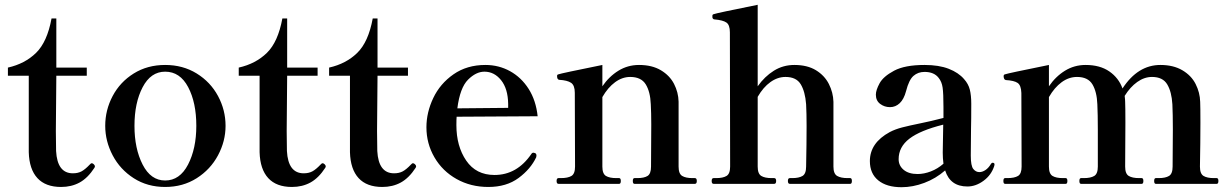

<svg xmlns="http://www.w3.org/2000/svg" viewBox="-20 -767 5132 801"><path d="M100 -132V-451H13V-485Q84 -501 130.5 -546.5Q177 -592 195 -690H215V-485H342V-451H215L213 -220L214 -137Q219 -44 284 -44Q305 -44 320 -52Q335 -60 354 -80Q359 -86 363 -86Q367 -86 371.5 -81.5Q376 -77 376 -73Q376 -71 374 -67Q346 -24 312 -5.5Q278 13 235 13Q170 13 136 -24Q102 -61 100 -132Z M419 -242Q419 -308 450 -366.5Q481 -425 538 -460.5Q595 -496 669 -496Q743 -496 800.5 -460.5Q858 -425 889.5 -366.5Q921 -308 921 -242Q921 -178 889.5 -119Q858 -60 800.5 -23.5Q743 13 669 13Q595 13 538 -23.5Q481 -60 450 -119Q419 -178 419 -242ZM799 -242Q799 -339 765 -403.5Q731 -468 669 -468Q609 -468 575 -403Q541 -338 541 -242Q541 -147 575 -80.5Q609 -14 669 -14Q730 -14 764.5 -80.5Q799 -147 799 -242Z M1063 -132V-451H976V-485Q1047 -501 1093.5 -546.5Q1140 -592 1158 -690H1178V-485H1305V-451H1178L1176 -220L1177 -137Q1182 -44 1247 -44Q1268 -44 1283 -52Q1298 -60 1317 -80Q1322 -86 1326 -86Q1330 -86 1334.5 -81.5Q1339 -77 1339 -73Q1339 -71 1337 -67Q1309 -24 1275 -5.5Q1241 13 1198 13Q1133 13 1099 -24Q1065 -61 1063 -132Z M1440 -132V-451H1353V-485Q1424 -501 1470.5 -546.5Q1517 -592 1535 -690H1555V-485H1682V-451H1555L1553 -220L1554 -137Q1559 -44 1624 -44Q1645 -44 1660 -52Q1675 -60 1694 -80Q1699 -86 1703 -86Q1707 -86 1711.5 -81.5Q1716 -77 1716 -73Q1716 -71 1714 -67Q1686 -24 1652 -5.5Q1618 13 1575 13Q1510 13 1476 -24Q1442 -61 1440 -132Z M2218 -118 2217 -111Q2194 -62 2143.5 -24.5Q2093 13 2017 13Q1944 13 1885 -20Q1826 -53 1792.5 -110.5Q1759 -168 1759 -236Q1759 -298 1787.5 -358Q1816 -418 1872 -457Q1928 -496 2005 -496Q2061 -496 2108 -470Q2155 -444 2185.5 -396Q2216 -348 2223 -282L1885 -280Q1884 -269 1884 -245Q1884 -157 1925 -97Q1966 -37 2043 -37Q2137 -37 2197 -125Q2200 -130 2206 -130Q2207 -130 2213 -128Q2218 -125 2218 -118ZM1888 -315 2100 -317V-334Q2099 -397 2070.5 -432.5Q2042 -468 2001 -468Q1966 -468 1932.5 -434.5Q1899 -401 1888 -315Z M2879 -24Q2887 -24 2887 -12Q2887 0 2879 0H2627Q2620 0 2620 -12Q2620 -24 2627 -24H2639Q2667 -24 2681.5 -33Q2696 -42 2696 -72L2697 -248Q2697 -296 2695 -332Q2693 -384 2674 -415Q2655 -446 2609 -446Q2576 -446 2546 -424Q2516 -402 2493 -362V-72Q2493 -42 2508 -33Q2523 -24 2551 -24H2563Q2570 -24 2570 -12Q2570 0 2563 0H2310Q2302 0 2302 -12Q2302 -24 2310 -24H2320Q2349 -24 2364 -33Q2379 -42 2379 -72L2378 -380Q2378 -411 2362.5 -421.5Q2347 -432 2313 -434Q2304 -435 2304 -450Q2304 -456 2310 -457Q2320 -461 2493 -496V-407Q2521 -448 2560 -472Q2599 -496 2646 -496Q2700 -496 2737 -474Q2774 -452 2792 -417Q2810 -382 2811 -343V-251V-72Q2811 -42 2826 -33Q2841 -24 2869 -24Z M3527 -24Q3534 -24 3534 -12Q3534 0 3527 0H3275Q3267 0 3267 -12Q3267 -24 3275 -24H3285Q3313 -24 3328 -33Q3343 -42 3343 -72Q3345 -170 3345 -242Q3345 -294 3343 -332Q3339 -385 3320.5 -415.5Q3302 -446 3257 -446Q3224 -446 3194 -424.5Q3164 -403 3141 -363V-72Q3141 -42 3156 -33Q3171 -24 3199 -24H3210Q3218 -24 3218 -12Q3218 0 3210 0H2957Q2949 0 2949 -12Q2949 -24 2957 -24H2968Q2996 -24 3011 -33Q3026 -42 3026 -72L3025 -632Q3025 -663 3010.5 -673Q2996 -683 2961 -686Q2957 -686 2954.5 -689Q2952 -692 2952 -695V-701Q2952 -707 2958 -708Q2967 -712 3141 -747V-407Q3170 -448 3208.5 -472Q3247 -496 3294 -496Q3348 -496 3384 -474Q3420 -452 3438 -416.5Q3456 -381 3457 -342V-255V-72Q3457 -42 3472.5 -33Q3488 -24 3516 -24Z M4129 -81 4128 -75Q4116 -37 4083.5 -13Q4051 11 4016 11Q3944 11 3923 -56Q3884 -22 3836 -4Q3788 14 3741 14Q3679 14 3644 -14.5Q3609 -43 3609 -95Q3609 -171 3692 -216Q3715 -228 3744 -235.5Q3773 -243 3822 -253Q3837 -256 3865.5 -262.5Q3894 -269 3916 -275V-320Q3916 -377 3912.5 -401.5Q3909 -426 3896 -442Q3877 -467 3837 -467Q3810 -467 3791 -450.5Q3772 -434 3760 -387Q3751 -353 3733.5 -336.5Q3716 -320 3693 -320Q3670 -320 3652 -333.5Q3634 -347 3634 -372Q3634 -391 3649.5 -419.5Q3665 -448 3710 -472Q3755 -496 3837 -496Q3897 -496 3938 -480Q3979 -464 4002 -437Q4020 -417 4026 -393Q4032 -369 4032 -334Q4032 -266 4031 -230L4030 -118Q4030 -75 4040.5 -62Q4051 -49 4066 -49Q4078 -49 4091 -57.5Q4104 -66 4114 -83Q4117 -88 4121 -88Q4129 -88 4129 -81ZM3916 -84Q3913 -107 3913 -130L3915 -247Q3819 -223 3774 -188.5Q3729 -154 3729 -103Q3729 -76 3750 -58.5Q3771 -41 3808 -41Q3835 -41 3863.5 -52Q3892 -63 3916 -84Z M5056 -24Q5063 -24 5063 -12Q5063 0 5056 0H4802Q4795 0 4795 -12Q4795 -24 4802 -24H4814Q4842 -24 4857 -33Q4872 -42 4872 -72L4873 -228Q4873 -290 4871 -332Q4868 -384 4849.5 -415Q4831 -446 4786 -446Q4754 -446 4724.5 -425Q4695 -404 4672 -367Q4674 -351 4674 -342Q4675 -320 4675 -255L4674 -72Q4674 -42 4689 -33Q4704 -24 4732 -24H4743Q4750 -24 4750 -12Q4750 0 4743 0H4490Q4483 0 4483 -12Q4483 -24 4490 -24H4502Q4530 -24 4545 -33Q4560 -42 4560 -72V-226Q4560 -290 4558 -332Q4556 -384 4537.5 -415Q4519 -446 4473 -446Q4439 -446 4409 -424Q4379 -402 4356 -362V-72Q4356 -42 4371 -33Q4386 -24 4414 -24H4426Q4433 -24 4433 -12Q4433 0 4426 0H4173Q4166 0 4166 -12Q4166 -24 4173 -24H4183Q4212 -24 4227 -33Q4242 -42 4242 -72L4241 -379Q4240 -411 4225.5 -421Q4211 -431 4176 -433Q4171 -434 4169 -439Q4167 -444 4167 -449Q4167 -456 4173 -457Q4183 -461 4356 -496V-407Q4384 -448 4423 -472Q4462 -496 4509 -496Q4569 -496 4608 -469Q4647 -442 4663 -398Q4727 -496 4821 -496Q4875 -496 4912.5 -474Q4950 -452 4968 -416.5Q4986 -381 4987 -342Q4988 -320 4988 -255Q4988 -176 4986 -72Q4986 -42 5001 -33Q5016 -24 5044 -24Z"/></svg>

Font: Shippori Mincho
Style: Bold
Weight: 700
Designer: FONTDASU
Foundry: FONTDASU / Google Inc. / but / Adobe
Version: Version 3.110; ttfautohint (v1.8.3)